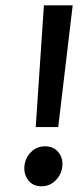

<svg xmlns="http://www.w3.org/2000/svg" viewBox="-20 -674 300 704"><path d="M111 -208 141 -654.5H246.5L193.5 -208ZM131.5 9Q101 9 84 -12.8Q67 -34.5 69.5 -64Q72 -94.5 93.2 -116Q114.5 -137.5 145 -137.5Q176.5 -137.5 194 -116Q211.5 -94.5 208.5 -64Q205.5 -34.5 184.2 -12.8Q163 9 131.5 9Z"/></svg>

Font: Karla SemiBold
Style: Italic
Weight: 600
Italic angle: -8°
Designer: Jonathan Pinhorn
Version: Version 2.004;gftools[0.9.33]